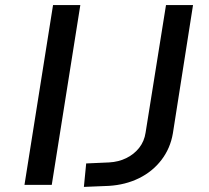

<svg xmlns="http://www.w3.org/2000/svg" viewBox="-20 -725 820 753"><path d="M76 0 188 -705H295L183 0ZM309 8 318 -84 408 -88Q445 -90 475.5 -105Q506 -120 526 -145.5Q546 -171 551 -205L631 -705H737L658 -202Q648 -143 613 -97.5Q578 -52 525 -26Q472 0 407 4Z"/></svg>

Font: Nunito Sans 7pt SemiExpanded Medium
Style: Italic
Weight: 500
Width: 6
Italic angle: -9°
Designer: Vernon Adams
Foundry: Vernon Adams
Version: Version 3.101;gftools[0.9.27]